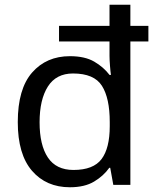

<svg xmlns="http://www.w3.org/2000/svg" viewBox="-20 -780 657 810"><path d="M275 10Q175 10 115 -59.5Q55 -129 55 -265Q55 -405 115.5 -474Q176 -543 275 -543Q338 -543 377.5 -520Q417 -497 442 -464H448Q446 -477 444 -502.5Q442 -528 442 -544V-605H229V-671H442V-760H530V-671H606V-605H530V0H458L445 -72H441Q417 -38 377 -14Q337 10 275 10ZM290 -63Q374 -63 408.5 -109Q443 -155 443 -248V-265Q443 -366 410 -418Q377 -470 288 -470Q217 -470 182 -415Q147 -360 147 -264Q147 -168 182 -115.5Q217 -63 290 -63Z"/></svg>

Font: Noto Sans
Style: Regular
Weight: 400
Designer: Monotype Design Team
Foundry: Monotype Imaging Inc.
Version: Version 2.007